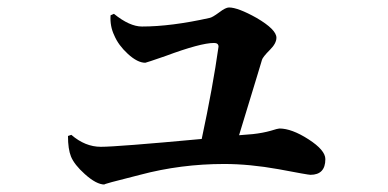

<svg xmlns="http://www.w3.org/2000/svg" viewBox="-20 -518 1040 514"><path d="M657 -159Q684 -162 705 -168Q724 -174 728 -174Q761 -174 806 -145Q851 -116 851 -92Q851 -50 811 -50Q805 -50 726 -65Q648 -79 580 -79Q464 -79 355 -50Q251 -24 260 -24Q238 -24 207 -52Q179 -77 170 -99Q162 -119 162 -154L171 -157Q208 -125 250 -125Q293 -125 520 -146Q550 -286 565 -393Q565 -403 553 -403Q517 -403 423 -368Q371 -350 369 -350Q348 -350 322 -374Q297 -397 286 -423Q274 -448 276 -477L285 -481Q327 -447 360 -447Q438 -447 541 -470Q548 -471 567 -485Q584 -498 593 -498Q617 -498 667 -470Q720 -439 720 -417Q720 -402 703 -385Q683 -365 681 -357Q686 -372 620 -156Z"/></svg>

Font: Source Han Serif JP
Style: Bold
Weight: 700
Designer: Ryoko NISHIZUKA  (kana & ideographs); Frank Grießhammer (Latin, Greek & Cyrillic); Wenlong ZHANG  (bopomofo); Sandoll Co
Foundry: Adobe Systems Incorporated
Version: Version 1.000;PS 1;hotconv 16.6.53;makeotf.lib2.5.65590